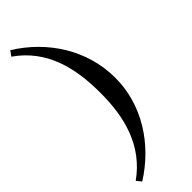

<svg xmlns="http://www.w3.org/2000/svg" viewBox="-289 -773 897 897"><g transform="rotate(-45 159.5 -324.0)"><path d="M11 87 30 111C181 16 285 -142 284 -323C283 -505 181 -664 28 -759L10 -734C147 -639 185 -488 185 -323C186 -160 147 -10 11 87Z"/></g></svg>

Font: Sprat
Style: Bold
Weight: 700
Designer: Ethan Nakache
Foundry: Collletttivo
Version: Version 2.000;Glyphs 3.2 (3217)